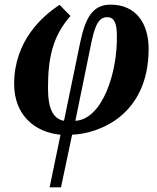

<svg xmlns="http://www.w3.org/2000/svg" viewBox="-20 -568 678 828"><path d="M194 240H243L291 13C409 8 621 -72 621 -358C621 -466 567 -548 457 -548C376 -548 347 -486 325 -381L256 -47C211 -55 187 -96 187 -187C187 -314 205 -410 284 -499L237 -547C163 -499 41 -392 41 -206C41 -70 132 3 241 13ZM305 -47 371 -370C386 -442 399 -494 442 -494C472 -494 483 -469 484 -420C488 -252 420 -53 305 -47Z"/></svg>

Font: Noto Serif Condensed Extra
Style: Italic
Weight: 800
Width: 3
Italic angle: -12°
Designer: Monotype Design Team
Foundry: Monotype Imaging Inc.
Version: Version 1.901